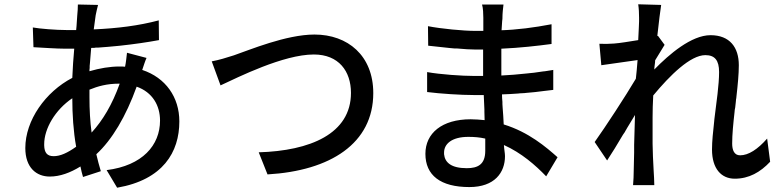

<svg xmlns="http://www.w3.org/2000/svg" viewBox="-20 -820 3640 895"><path d="M816 -254C816 -367 752 -458 643 -494C649 -512 657 -537 663 -550L572 -574C570 -557 567 -527 563 -509C555 -510 546 -510 537 -510C492 -510 445 -502 397 -488C397 -493 397 -498 398 -503V-513L399 -523C401 -548 403 -573 405 -596C407 -597 408 -597 410 -597H420C422 -597 424 -598 426 -598H436C467 -600 499 -603 530 -606L540 -607C605 -614 667 -623 721 -633L720 -725C625 -700 529 -688 417 -683C420 -707 423 -730 426 -749C429 -764 433 -782 437 -797L343 -799C343 -785 342 -765 340 -747C338 -727 338 -705 335 -680H288C242 -680 165 -686 133 -692L136 -600C175 -598 243 -593 285 -593H326C322 -550 319 -503 317 -457C192 -392 98 -259 98 -130C98 -38 150 3 212 3C260 3 308 -15 355 -44C359 -26 362 -10 367 5L450 -22C442 -47 436 -73 429 -101C502 -168 567 -277 617 -416C691 -390 726 -328 726 -258C726 -143 644 -48 477 -27L526 55C740 18 816 -111 816 -254ZM397 -377V-402C436 -418 479 -430 534 -430H538C503 -332 459 -259 407 -202C400 -253 397 -308 397 -367ZM186 -142C186 -144 186 -146 186 -148C186 -220 237 -308 317 -362C317 -288 322 -207 335 -136C294 -107 261 -92 230 -92C199 -92 187 -109 186 -142Z M1720 -386C1720 -561 1601 -659 1446 -659C1314 -659 1143 -587 1070 -562C1036 -551 1000 -540 967 -534L1008 -422C1090 -460 1301 -566 1443 -566C1559 -566 1616 -488 1616 -387C1616 -196 1425 -117 1186 -110L1227 -7C1521 -24 1720 -152 1720 -386Z M2334 -92C2334 -106 2330 -123 2329 -144C2411 -107 2476 -50 2526 2L2579 -87C2526 -134 2445 -204 2328 -240C2327 -266 2325 -293 2323 -319L2322 -335V-345C2321 -356 2320 -368 2320 -380C2346 -381 2371 -382 2395 -384L2404 -385C2411 -385 2417 -386 2424 -386L2433 -387C2444 -388 2455 -389 2466 -390L2476 -391C2503 -394 2530 -398 2559 -401V-494C2546 -492 2533 -490 2521 -488L2511 -487C2497 -485 2483 -483 2469 -481L2459 -480L2449 -479C2446 -479 2443 -478 2440 -478L2430 -477C2394 -473 2357 -470 2317 -468V-593C2404 -597 2484 -606 2551 -615V-707C2510 -699 2470 -693 2431 -688L2421 -687C2387 -683 2353 -680 2318 -679C2320 -701 2320 -720 2322 -732C2322 -760 2325 -781 2327 -799H2227C2232 -783 2233 -754 2233 -737V-676H2197C2139 -676 2036 -686 1975 -698L1976 -607C2003 -604 2040 -600 2078 -596L2089 -595L2100 -594H2111C2143 -591 2174 -589 2198 -589H2232V-466H2189C2134 -466 2032 -473 1971 -484V-391C2033 -383 2130 -377 2187 -377H2235C2236 -356 2237 -333 2238 -309V-299C2238 -286 2239 -273 2239 -260C2217 -262 2197 -264 2174 -264C2040 -264 1963 -199 1963 -103C1963 -3 2033 52 2168 52C2286 52 2334 -16 2334 -92ZM2050 -109C2050 -149 2086 -182 2163 -182C2190 -182 2216 -180 2242 -174C2242 -155 2242 -138 2242 -124V-117C2242 -53 2207 -36 2156 -36C2084 -36 2054 -62 2050 -101V-108V-109Z M2959 -720C2959 -709 2957 -676 2955 -633C2911 -626 2870 -619 2842 -617C2816 -615 2796 -615 2774 -616L2783 -516C2837 -524 2910 -534 2952 -540C2951 -524 2949 -508 2948 -492L2947 -482C2946 -472 2945 -463 2944 -453C2896 -372 2802 -228 2752 -158L2810 -72C2832 -105 2858 -148 2884 -192L2893 -205C2894 -208 2896 -211 2898 -214L2903 -223C2916 -244 2929 -265 2940 -284C2938 -228 2937 -185 2936 -145V-136V-118V-109C2935 -82 2935 -54 2934 -22C2934 -6 2933 22 2931 43H3030C3030 22 3028 -6 3027 -24C3024 -69 3023 -110 3022 -150V-160C3022 -176 3022 -191 3022 -208V-217C3022 -232 3022 -247 3022 -263V-273C3022 -304 3023 -339 3025 -375C3103 -469 3198 -563 3268 -563C3312 -563 3332 -539 3332 -484C3332 -426 3320 -344 3310 -264L3309 -253C3304 -207 3299 -162 3299 -123C3299 -34 3342 13 3405 13C3471 13 3524 -17 3570 -66L3556 -174C3512 -124 3469 -96 3430 -96C3402 -96 3393 -121 3393 -151C3393 -193 3398 -244 3404 -297L3405 -308L3407 -318C3408 -327 3409 -336 3410 -345L3411 -356C3411 -357 3411 -359 3412 -361L3413 -371C3419 -424 3424 -475 3424 -516C3424 -599 3382 -656 3292 -656C3203 -656 3099 -567 3030 -496C3030 -511 3034 -525 3034 -539C3049 -564 3067 -593 3078 -611L3047 -653L3044 -652C3051 -718 3058 -771 3062 -797L2955 -800C2958 -780 2959 -759 2959 -738V-729V-734C2959 -732 2959 -731 2959 -729V-720ZM2959 -728V-729V-728Z"/></svg>

Font: Glow Sans SC Condensed Medium
Style: Regular
Weight: 600
Width: 3
Designer: Ryoko NISHIZUKA (kana, bopomofo & ideographs); Paul D. Hunt (Latin, Greek & Cyrillic); Sandoll Communications, Soo-young
Version: Version 0.93